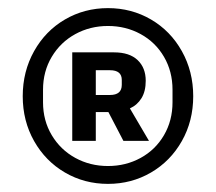

<svg xmlns="http://www.w3.org/2000/svg" viewBox="-20 -766 531 473"><path d="M36 -529Q36 -590 64 -640Q92 -690 140 -718Q188 -746 246 -746Q304 -746 352 -718Q400 -690 428 -640Q456 -590 456 -529Q456 -468 428 -418.5Q400 -369 352 -341Q304 -313 246 -313Q188 -313 140 -341Q92 -369 64 -418.5Q36 -468 36 -529ZM405 -514V-545Q405 -590 384 -626Q363 -662 326.5 -682Q290 -702 246 -702Q202 -702 165.5 -682Q129 -662 107.5 -626Q86 -590 86 -545V-514Q86 -469 107.5 -433Q129 -397 165.5 -377Q202 -357 246 -357Q290 -357 326.5 -377Q363 -397 384 -433Q405 -469 405 -514ZM158 -419V-637H261Q299 -637 319 -618Q339 -599 339 -567Q339 -541 328.5 -524Q318 -507 300 -499L347 -419H284L247 -490H216V-419ZM251 -532Q280 -532 280 -557V-569Q280 -593 251 -593H216V-532Z"/></svg>

Font: IBM Plex Sans JP SemiBold
Style: Regular
Weight: 600
Designer: Mike Abbink; Paul van der Laan; Pieter van Rosmalen; Wujin Sim; Yejin Wi; Jinhee Kim; Boomi Park; Yona Kim; Kichan Ma
Foundry: Sandoll Inc.
Version: Version 1.001